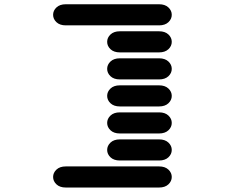

<svg xmlns="http://www.w3.org/2000/svg" viewBox="-20 -881 1040 888"><path d="M284.2 -13.7H715.8Q743.2 -13.7 758.8 -28.3Q774.4 -43 774.4 -62.5Q774.4 -82 758.8 -96.7Q743.2 -111.3 715.8 -111.3H284.2Q256.8 -111.3 241.2 -96.7Q225.6 -82 225.6 -62.5Q225.6 -43 241.2 -28.3Q256.8 -13.7 284.2 -13.7ZM534.2 -138.7H715.8Q743.2 -138.7 758.8 -153.3Q774.4 -168 774.4 -187.5Q774.4 -207 758.8 -221.7Q743.2 -236.3 715.8 -236.3H534.2Q506.8 -236.3 491.2 -221.7Q475.6 -207 475.6 -187.5Q475.6 -168 491.2 -153.3Q506.8 -138.7 534.2 -138.7ZM534.2 -263.7H715.8Q743.2 -263.7 758.8 -278.3Q774.4 -293 774.4 -312.5Q774.4 -332 758.8 -346.7Q743.2 -361.3 715.8 -361.3H534.2Q506.8 -361.3 491.2 -346.7Q475.6 -332 475.6 -312.5Q475.6 -293 491.2 -278.3Q506.8 -263.7 534.2 -263.7ZM534.2 -388.7H715.8Q743.2 -388.7 758.8 -403.3Q774.4 -418 774.4 -437.5Q774.4 -457 758.8 -471.7Q743.2 -486.3 715.8 -486.3H534.2Q506.8 -486.3 491.2 -471.7Q475.6 -457 475.6 -437.5Q475.6 -418 491.2 -403.3Q506.8 -388.7 534.2 -388.7ZM534.2 -513.7H715.8Q743.2 -513.7 758.8 -528.3Q774.4 -543 774.4 -562.5Q774.4 -582 758.8 -596.7Q743.2 -611.3 715.8 -611.3H534.2Q506.8 -611.3 491.2 -596.7Q475.6 -582 475.6 -562.5Q475.6 -543 491.2 -528.3Q506.8 -513.7 534.2 -513.7ZM534.2 -638.7H715.8Q743.2 -638.7 758.8 -653.3Q774.4 -668 774.4 -687.5Q774.4 -707 758.8 -721.7Q743.2 -736.3 715.8 -736.3H534.2Q506.8 -736.3 491.2 -721.7Q475.6 -707 475.6 -687.5Q475.6 -668 491.2 -653.3Q506.8 -638.7 534.2 -638.7ZM284.2 -763.7H715.8Q743.2 -763.7 758.8 -778.3Q774.4 -793 774.4 -812.5Q774.4 -832 758.8 -846.7Q743.2 -861.3 715.8 -861.3H284.2Q256.8 -861.3 241.2 -846.7Q225.6 -832 225.6 -812.5Q225.6 -793 241.2 -778.3Q256.8 -763.7 284.2 -763.7Z"/></svg>

Font: Sixtyfour
Style: Regular
Weight: 400
Designer: Jens Kutilek
Foundry: Jens Kutilek
Version: Version 2.001